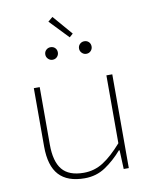

<svg xmlns="http://www.w3.org/2000/svg" viewBox="-90 -883 781 964"><g transform="rotate(-10 300.0 -401.0)"><path d="M264 12Q176 12 133 -35Q90 -82 90 -180V-478H120V-184Q120 -99 154 -57.5Q188 -16 264 -16Q318 -16 363 -44.5Q408 -73 460 -132V-478H490V0H464L460 -96H456Q416 -50 369.5 -19Q323 12 264 12ZM208 -602Q195 -602 185.5 -611.5Q176 -621 176 -634Q176 -648 185.5 -657Q195 -666 208 -666Q222 -666 231 -657Q240 -648 240 -634Q240 -621 231 -611.5Q222 -602 208 -602ZM380 -602Q367 -602 357.5 -611.5Q348 -621 348 -634Q348 -648 357.5 -657Q367 -666 380 -666Q394 -666 403 -657Q412 -648 412 -634Q412 -621 403 -611.5Q394 -602 380 -602ZM312 -698 220 -794 244 -814 330 -714Z"/></g></svg>

Font: Source Code Pro ExtraLight
Style: Regular
Weight: 200
Monospace: yes
Designer: Paul D. Hunt, Teo Tuominen
Foundry: Adobe
Version: Version 1.026;hotconv 1.1.0;makeotfexe 2.6.0